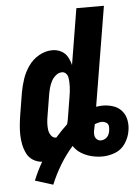

<svg xmlns="http://www.w3.org/2000/svg" viewBox="-58 -780 692 951"><g transform="rotate(-5 288.0 -304.5)"><path d="M168 126Q188 77 216 30.5Q244 -16 280 -57Q294 -35 317 -20.5Q340 -6 367 1Q394 8 422 8Q454 8 486 -4Q518 -16 537.5 -45.5Q557 -75 562 -107Q567 -134 562 -160.5Q557 -187 540.5 -206.5Q524 -226 498.5 -234.5Q473 -243 446 -243Q430 -243 413 -240L495 -735H358L312 -456Q307 -478 296 -497.5Q285 -517 265 -527.5Q245 -538 221 -538Q187 -538 155 -520Q123 -502 102 -472Q81 -442 70 -409Q59 -376 53 -343L35 -233Q31 -208 28.5 -183Q26 -158 26.5 -133.5Q27 -109 32 -85Q37 -61 47.5 -40Q58 -19 78 -6.5Q98 6 123 8Q98 51 79 98ZM203 -105Q203 -105 203 -105Q203 -105 203 -105Q187 -105 177.5 -118.5Q168 -132 166 -148Q164 -164 165 -181Q166 -198 169 -214L187 -324Q190 -340 194.5 -356Q199 -372 207 -387Q215 -402 229 -413.5Q243 -425 259 -425Q271 -425 279 -416.5Q287 -408 289 -396.5Q291 -385 291.5 -373Q292 -361 291.5 -349Q291 -337 289.5 -325Q288 -313 286 -301L268 -191Q267 -185 265.5 -178.5Q264 -172 262 -166Q247 -152 232 -136.5Q217 -121 203 -105ZM422 -72Q411 -72 402.5 -79.5Q394 -87 392 -98.5Q390 -110 392 -121Q394 -130 395.5 -138Q397 -146 399 -155Q407 -158 416.5 -160.5Q426 -163 435 -163Q446 -163 456 -157Q466 -151 467.5 -140Q469 -129 467 -117Q466 -106 460.5 -95.5Q455 -85 444.5 -78.5Q434 -72 422 -72Z"/></g></svg>

Font: Iosevka Sparkle Extrabold
Style: Italic
Weight: 800
Italic angle: -9°
Designer: Belleve Invis
Foundry: Belleve Invis
Version: Version 4.5.0; ttfautohint (v1.8.3)